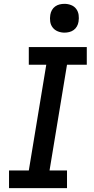

<svg xmlns="http://www.w3.org/2000/svg" viewBox="-20 -980 490 1000"><path d="M27 0V-92H130L221 -643H130V-735H432V-643H329L238 -92H329V0ZM316 -810Q298 -810 281.5 -816.5Q265 -823 254.5 -836.5Q244 -850 241.5 -867.5Q239 -885 242 -903Q244 -916 250.5 -927.5Q257 -939 267.5 -946.5Q278 -954 290.5 -957Q303 -960 316 -960Q334 -960 350.5 -953.5Q367 -947 377 -933.5Q387 -920 389.5 -902.5Q392 -885 389 -867Q387 -854 380.5 -842.5Q374 -831 363.5 -823.5Q353 -816 340.5 -813Q328 -810 316 -810Z"/></svg>

Font: Iosevka Etoile SmBdObl
Style: Regular
Weight: 600
Italic angle: -9°
Designer: Belleve Invis
Foundry: Belleve Invis
Version: Version 15.5.2; ttfautohint (v1.8.4)